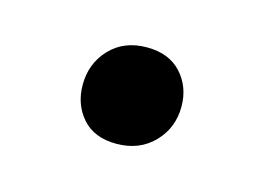

<svg xmlns="http://www.w3.org/2000/svg" viewBox="-36 -340 310 226"><g transform="rotate(15 119.0 -227.5)"><path d="M60 -225Q60 -251 77 -269Q94 -287 122 -287Q149 -287 164 -270.5Q179 -254 179 -230Q179 -204 161.5 -186Q144 -168 116 -168Q89 -168 74.5 -184.5Q60 -201 60 -225Z"/></g></svg>

Font: Sahitya
Style: Regular
Weight: 400
Designer: Juan Pablo del Peral
Foundry: Juan Pablo del Peral (http://www.huertatipografica.com)
Version: Version 1.001;PS 001.000;hotconv 1.0.70;makeotf.lib2.5.58329